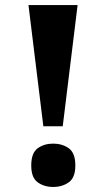

<svg xmlns="http://www.w3.org/2000/svg" viewBox="-20 -734 421 762"><path d="M152 -233 93 -714H288L229 -233ZM191 8Q155 8 129.5 -10.5Q104 -29 104 -77Q104 -127 129.5 -145.5Q155 -164 191 -164Q227 -164 253 -145.5Q279 -127 279 -77Q279 -29 253 -10.5Q227 8 191 8Z"/></svg>

Font: Noto Serif Tibetan ExtraBold
Style: Regular
Weight: 800
Version: Version 2.103